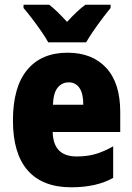

<svg xmlns="http://www.w3.org/2000/svg" viewBox="-20 -786 563 816"><path d="M267 -562Q372 -562 431.5 -497.5Q491 -433 491 -310V-225H204Q206 -121 306 -121Q349 -121 384.5 -131Q420 -141 461 -164V-30Q390 10 283 10Q161 10 98 -61.5Q35 -133 35 -274Q35 -416 95.5 -489Q156 -562 267 -562ZM272 -436Q244 -436 225.5 -414Q207 -392 205 -341H334Q334 -389 317.5 -412.5Q301 -436 272 -436ZM185 -606Q175 -625 155.5 -653Q136 -681 115.5 -708Q95 -735 80 -752V-766H189Q207 -752 225 -734.5Q243 -717 265 -693Q287 -717 306 -735Q325 -753 343 -766H450V-752Q435 -734 415 -707.5Q395 -681 376.5 -654Q358 -627 346 -606Z"/></svg>

Font: Noto Sans Kannada Condensed Black
Style: Regular
Weight: 900
Width: 3
Designer: Jelle Bosma - Monotype Design Team
Foundry: Monotype Imaging Inc.
Version: Version 2.005; ttfautohint (v1.8.4.7-5d5b)